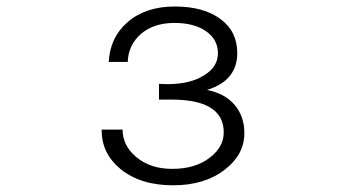

<svg xmlns="http://www.w3.org/2000/svg" viewBox="-20 -549 1040 582"><path d="M288.1 -156.2V-154.3Q288.1 -84 344.7 -37.1Q405.3 12.7 504.9 12.7Q601.6 12.7 663.1 -36.1Q720.7 -81.1 720.7 -145.5Q720.7 -195.3 692.4 -229.5Q663.1 -265.6 607.4 -276.4Q655.3 -291 677.7 -320.3Q699.2 -347.7 699.2 -387.7Q699.2 -454.1 648.4 -491.2Q597.7 -529.3 509.8 -529.3Q420.9 -529.3 366.2 -481.4Q313.5 -435.5 309.6 -361.3H367.2Q369.1 -412.1 406.2 -445.3Q445.3 -479.5 508.8 -479.5Q567.4 -479.5 603.5 -455.1Q640.6 -429.7 640.6 -387.7Q640.6 -346.7 599.6 -321.3Q557.6 -293.9 486.3 -293.9L461.9 -294.9V-247.1H500Q577.1 -247.1 616.2 -223.6Q658.2 -199.2 658.2 -147.5Q658.2 -103.5 616.2 -71.3Q572.3 -37.1 502 -37.1Q434.6 -37.1 391.6 -74.2Q351.6 -108.4 351.6 -156.2Z"/></svg>

Font: DotumChe
Style: Regular
Weight: 400
Monospace: yes
Version: Version 2.21